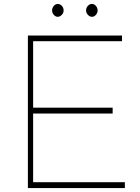

<svg xmlns="http://www.w3.org/2000/svg" viewBox="-20 -959 712 979"><path d="M245.6 -905.6Q245.6 -918.9 254.4 -928.9Q263.3 -938.9 274.4 -938.9Q286.7 -938.9 295.6 -928.9Q304.4 -918.9 304.4 -905.6Q304.4 -893.3 295 -883.3Q285.6 -873.3 274.4 -873.3Q263.3 -873.3 254.4 -883.3Q245.6 -893.3 245.6 -905.6ZM418.9 -905.6Q418.9 -918.9 427.8 -928.9Q436.7 -938.9 448.9 -938.9Q460 -938.9 468.9 -928.9Q477.8 -918.9 477.8 -905.6Q477.8 -893.3 468.9 -883.3Q460 -873.3 448.9 -873.3Q437.8 -873.3 428.3 -883.3Q418.9 -893.3 418.9 -905.6ZM616.7 0H122.2V-777.8H602.2V-748.9H148.9V-410H554.4V-380H148.9V-30H616.7Z"/></svg>

Font: Paperlogy 1 Thin
Style: Regular
Weight: 250
Designer: redesigned by Lee Juim, glyphs from Gmarket Sans & Montserrat
Foundry: PT&
Version: Version 1.001